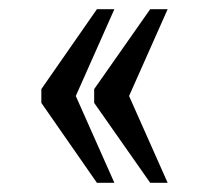

<svg xmlns="http://www.w3.org/2000/svg" viewBox="-20 -479 454 418"><path d="M307 -81 185 -255V-285L307 -459H345L261 -270L345 -81ZM191 -81 70 -255V-285L191 -459H229L145 -270L229 -81Z"/></svg>

Font: Noto Serif ExtraCondensed
Style: Regular
Weight: 400
Width: 2
Designer: Monotype Design Team
Foundry: Monotype Imaging Inc.
Version: Version 2.015